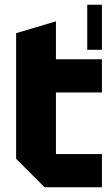

<svg xmlns="http://www.w3.org/2000/svg" viewBox="-20 -790 470 810"><path d="M348 -580V-770H410V-580ZM48 -650 216 -700V-540H410V-400H216V-140H410V0H168L48 -120Z"/></svg>

Font: Tektur
Style: Bold
Weight: 700
Designer: Adam Jagosz
Foundry: Adam Jagosz
Version: Version 1.005;gftools[0.9.30]